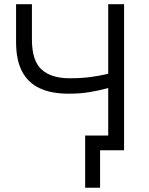

<svg xmlns="http://www.w3.org/2000/svg" viewBox="-20 -720 712 920"><path d="M388 179.5V-70.5H535.5V0H459.5V179.5ZM498.5 0V-298Q452 -285.5 406.8 -278.2Q361.5 -271 308.5 -271Q227 -271 171 -296.8Q115 -322.5 86 -377.2Q57 -432 57 -519V-700H133V-531Q133 -429 179.2 -387Q225.5 -345 313.5 -345Q370 -345 413.2 -350.8Q456.5 -356.5 498.5 -366.5V-700H574.5V0Z"/></svg>

Font: Geologica Cursive ExtraLight
Style: Regular
Weight: 250
Designer: Sindre Bremnes, Frode Helland
Foundry: Monokrom Skriftforlag AS
Version: Version 1.010;gftools[0.9.28]